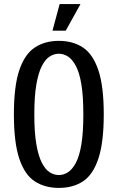

<svg xmlns="http://www.w3.org/2000/svg" viewBox="-20 -910 577 940"><path d="M268 10Q200 10 150.5 -22Q101 -54 74.5 -133Q48 -212 48 -350Q48 -488 74.5 -566.5Q101 -645 150.5 -677.5Q200 -710 268 -710Q337 -710 386 -677.5Q435 -645 461.5 -566.5Q488 -488 488 -350Q488 -212 461.5 -133Q435 -54 386 -22Q337 10 268 10ZM268 -53Q291 -53 312.5 -66.5Q334 -80 351.5 -113Q369 -146 378.5 -203.5Q388 -261 388 -350Q388 -439 378.5 -496.5Q369 -554 351.5 -587Q334 -620 312.5 -633.5Q291 -647 268 -647Q245 -647 223.5 -633.5Q202 -620 185 -587Q168 -554 158 -496.5Q148 -439 148 -350Q148 -261 158 -203.5Q168 -146 185 -113Q202 -80 223.5 -66.5Q245 -53 268 -53ZM237 -760 272 -890H374L302 -760Z"/></svg>

Font: Cuprum Medium
Style: Regular
Weight: 500
Designer: Jovanny Lemonad
Foundry: Jovanny Lemonad
Version: Version 3.000